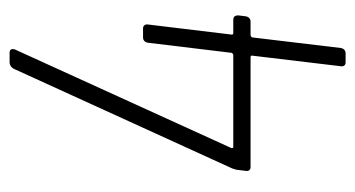

<svg xmlns="http://www.w3.org/2000/svg" viewBox="-190 -550 740 400"><g transform="rotate(-90 180.0 -350.0)"><path d="M339 -234H311C309 -234 307 -236 308 -238L329 -412C330 -418 326 -422 321 -422H302C296 -422 292 -418 291 -412L270 -238C270 -236 267 -234 265 -234H74C71 -234 71 -237 72 -239L277 -689C279 -696 277 -700 270 -700H250C245 -700 240 -697 237 -692L29 -236C28 -232 26 -228 26 -224L24 -208C23 -202 26 -198 32 -198H261C263 -198 265 -196 264 -194L242 -10C241 -4 244 0 250 0H269C275 0 279 -4 280 -10L302 -194C302 -196 305 -198 307 -198H335C341 -198 345 -202 346 -208L348 -224C348 -230 345 -234 339 -234Z"/></g></svg>

Font: Barlow Condensed ExtraLight
Style: Italic
Weight: 275
Width: 3
Italic angle: -7°
Designer: Jeremy Tribby
Foundry: Tribby Type
Version: Version 1.422;hotconv 1.0.109;makeotfexe 2.5.65596